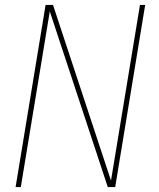

<svg xmlns="http://www.w3.org/2000/svg" viewBox="-20 -755 640 775"><path d="M43 0 164 -735H194L428 -26L545 -735H566L445 0H415L181 -709L64 0Z"/></svg>

Font: Iosevka SS04 Thin Extended
Style: Italic
Weight: 100
Width: 7
Italic angle: -9°
Monospace: yes
Designer: Belleve Invis
Foundry: Belleve Invis
Version: Version 19.0.0; ttfautohint (v1.8.4)